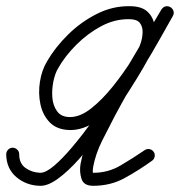

<svg xmlns="http://www.w3.org/2000/svg" viewBox="-41 -579 581 620"><path d="M-21 -80Q-21 -89 -15 -95.5Q-9 -102 0 -102Q8 -102 14.5 -96Q21 -90 21 -81Q21 -51 41.5 -36.5Q62 -22 89 -21Q107 -21 134 -44Q161 -67 193 -105Q225 -143 257.5 -188Q290 -233 319 -276.5Q348 -320 369 -354.5Q390 -389 399 -406Q406 -419 412.5 -437.5Q419 -456 419.5 -474.5Q420 -493 410.5 -505Q401 -517 377 -517Q330 -518 286 -494.5Q242 -471 205.5 -434.5Q169 -398 147 -359Q137 -343 131.5 -316.5Q126 -290 128 -264Q130 -238 143.5 -219.5Q157 -201 185 -201Q218 -201 253.5 -229Q289 -257 323.5 -300Q358 -343 388.5 -391.5Q419 -440 443 -482Q467 -524 480 -548Q486 -557 494 -558.5Q502 -560 509 -556Q516 -552 519 -544Q522 -536 517 -527Q470 -447 422 -367Q374 -287 330 -205Q310 -167 289 -125Q268 -83 260 -41Q259 -35 258.5 -28Q258 -21 260 -21Q308 -21 348 -44.5Q388 -68 426 -94Q433 -99 441.5 -97.5Q450 -96 455 -89Q460 -82 458.5 -73.5Q457 -65 450 -60Q407 -29 361.5 -4Q316 21 260 21Q229 21 222 -2Q215 -25 219 -49Q227 -94 249.5 -139Q272 -184 293 -224Q337 -307 385 -387.5Q433 -468 480 -548Q486 -557 494 -558.5Q502 -560 509 -556Q516 -552 519 -544Q522 -536 517 -527Q499 -496 473.5 -450Q448 -404 416 -353.5Q384 -303 346.5 -259Q309 -215 268.5 -187Q228 -159 185 -159Q143 -160 120 -183.5Q97 -207 89.5 -242.5Q82 -278 88 -315.5Q94 -353 111 -381Q137 -426 178.5 -467Q220 -508 271.5 -534Q323 -560 378 -559Q416 -559 435 -541.5Q454 -524 458 -496.5Q462 -469 455.5 -439.5Q449 -410 436 -386Q425 -365 401.5 -326.5Q378 -288 347.5 -242Q317 -196 282.5 -149.5Q248 -103 213 -64Q178 -25 145.5 -1.5Q113 22 88 21Q44 20 12 -7Q-20 -34 -21 -80Q-21 -80 -21 -80Q-21 -80 -21 -80Z"/></svg>

Font: FRB American Cursive Medium
Style: Italic
Weight: 500
Italic angle: -25°
Version: Version 2.0;Modular Font Editor K font №1